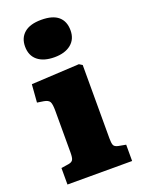

<svg xmlns="http://www.w3.org/2000/svg" viewBox="-148 -851 679 918"><g transform="rotate(-20 191.5 -391.5)"><path d="M31 0V-84L70 -90Q86 -93 91.5 -102.5Q97 -112 97 -139V-351Q97 -385 90.5 -397Q84 -409 61 -413L28 -418L35 -509L279 -522L295 -512V-138Q295 -116 299 -105Q303 -94 322 -90L360 -83V0ZM182 -593Q127 -593 96.5 -618Q66 -643 66 -689Q66 -733 95.5 -758Q125 -783 182 -783Q240 -783 268.5 -758.5Q297 -734 297 -688Q297 -643 266 -618Q235 -593 182 -593Z"/></g></svg>

Font: Literata ExtraBold
Style: Regular
Weight: 800
Designer: Latin by Veronika Burian and Jose Scaglione. Greek by Irene Vlachou. Cyrillic by Vera Evstafieva.
Foundry: TypeTogether
Version: Version 3.103;gftools[0.9.29]